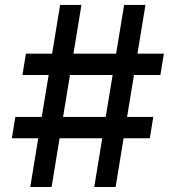

<svg xmlns="http://www.w3.org/2000/svg" viewBox="-20 -747 677 767"><path d="M356.5 0 388.5 -194.6H218L186.1 0H100.9L132.8 -194.6H27.3L41.2 -279.8H146.7L174.4 -447.4H69.6L83.5 -532.7H188.2L220.2 -727.3H305.4L273.4 -532.7H443.9L475.9 -727.3H561.1L529.1 -532.7H634.6L620.7 -447.4H515.3L487.6 -279.8H592.3L578.5 -194.6H473.7L441.8 0ZM231.9 -279.8H402.3L430 -447.4H259.6Z"/></svg>

Font: Inter UI Medium
Style: Italic
Weight: 500
Italic angle: 9.39999°
Designer: Rasmus Andersson
Foundry: rsms
Version: 3.2;8d6f07862